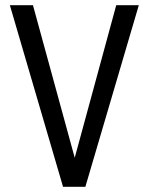

<svg xmlns="http://www.w3.org/2000/svg" viewBox="-20 -720 573 740"><path d="M223 0H309L515 -700H428L268 -112L107 -700H18Z"/></svg>

Font: Vanilla Cream Book
Style: Regular
Weight: 400
Designer: Jeremy Tribby, Jinavaṁso
Foundry: Tribby Type
Version: Version 1.422;Glyphs 3.1.2 (3151)